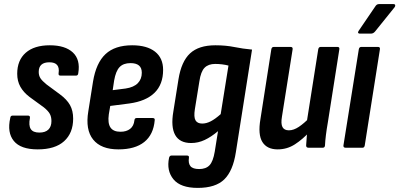

<svg xmlns="http://www.w3.org/2000/svg" viewBox="-20 -721 1949 937"><path d="M164 8Q81 8 47.5 -33Q14 -74 30 -145Q31 -157 42 -157H116Q128 -157 126 -145Q119 -109 130 -91.5Q141 -74 172 -74Q201 -74 216 -88.5Q231 -103 231 -130Q231 -151 223 -165.5Q215 -180 194 -197L124 -248Q95 -270 79.5 -297.5Q64 -325 64 -361Q64 -427 105.5 -463.5Q147 -500 223 -500Q298 -500 335.5 -465Q373 -430 362 -364Q361 -352 351 -352H275Q264 -352 266 -364Q274 -417 221 -417Q169 -417 169 -370Q169 -352 177.5 -339Q186 -326 207 -309L272 -261Q306 -236 321.5 -208.5Q337 -181 337 -142Q337 -72 293 -32Q249 8 164 8Z M558 8Q473 8 434.5 -40Q396 -88 411 -178L434 -323Q449 -414 495 -457Q541 -500 625 -500Q697 -500 736.5 -469Q776 -438 776 -380Q776 -309 734 -268Q692 -227 611 -216L518 -204L511 -163Q505 -120 519 -99Q533 -78 568 -78Q597 -78 615 -92Q633 -106 636 -134Q637 -145 647 -145H725Q737 -145 735 -134Q729 -64 684 -28Q639 8 558 8ZM530 -281 593 -289Q633 -295 652.5 -315Q672 -335 672 -366Q672 -390 658 -401.5Q644 -413 617 -413Q582 -413 563.5 -393.5Q545 -374 537 -328Z M1031 -500Q1082 -500 1123.5 -491.5Q1165 -483 1210 -479L1131 22Q1117 113 1074.5 154.5Q1032 196 945 196Q861 196 826.5 154Q792 112 805 49Q808 38 817 38H892Q904 38 902 49Q898 76 909.5 90Q921 104 952 104Q985 104 1002.5 85.5Q1020 67 1028 19L1044 -81Q1011 -53 979 -38Q947 -23 913 -23Q857 -23 835 -62Q813 -101 826 -177L851 -334Q865 -421 907.5 -460.5Q950 -500 1031 -500ZM967 -118Q987 -118 1008.5 -129Q1030 -140 1057 -164L1095 -401Q1080 -405 1063 -407Q1046 -409 1030 -409Q997 -409 978.5 -390.5Q960 -372 953 -324L931 -188Q925 -150 934 -134Q943 -118 967 -118Z M1335 8Q1283 8 1260.5 -28Q1238 -64 1251 -140L1304 -480Q1306 -492 1316 -492H1398Q1410 -492 1408 -480L1356 -152Q1350 -117 1358.5 -101Q1367 -85 1390 -85Q1413 -85 1438.5 -102Q1464 -119 1493 -149V-80Q1457 -41 1419 -16.5Q1381 8 1335 8ZM1486 0Q1474 0 1474 -11Q1475 -29 1477 -53Q1479 -77 1481 -95L1477 -125L1533 -480Q1535 -492 1545 -492H1627Q1638 -492 1636 -480L1580 -124Q1574 -90 1570.5 -61.5Q1567 -33 1566 -11Q1565 0 1555 0Z M1667 0Q1655 0 1656 -11L1731 -480Q1733 -492 1743 -492H1825Q1836 -492 1834 -480L1760 -11Q1758 0 1749 0ZM1735 -557Q1730 -557 1728 -560.5Q1726 -564 1730 -570L1811 -689Q1818 -701 1829 -701H1901Q1907 -701 1908.5 -696.5Q1910 -692 1906 -686L1811 -568Q1802 -557 1791 -557Z"/></svg>

Font: Sofia Sans Condensed
Style: Bold Italic
Weight: 700
Italic angle: -9°
Version: Version 4.100